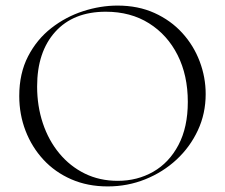

<svg xmlns="http://www.w3.org/2000/svg" viewBox="-20 -656 806 688"><path d="M366 12Q294 12 235.5 -13.5Q177 -39 135.5 -84Q94 -129 71.5 -187.5Q49 -246 49 -312Q49 -393 80.5 -454Q112 -515 164 -555.5Q216 -596 278 -616Q340 -636 401 -636Q475 -636 533.5 -609.5Q592 -583 633 -538Q674 -493 695.5 -436Q717 -379 717 -319Q717 -249 689 -189Q661 -129 612.5 -84Q564 -39 500.5 -13.5Q437 12 366 12ZM402 -8Q472 -8 529 -40.5Q586 -73 619.5 -136.5Q653 -200 653 -291Q653 -386 616.5 -458.5Q580 -531 514 -572.5Q448 -614 359 -614Q243 -614 178 -542Q113 -470 113 -346Q113 -276 133.5 -214.5Q154 -153 192.5 -106.5Q231 -60 284 -34Q337 -8 402 -8Z"/></svg>

Font: Cormorant Infant Light
Style: Regular
Weight: 300
Designer: Christian Thalmann (Catharsis Fonts)
Foundry: Catharsis Fonts
Version: Version 4.001